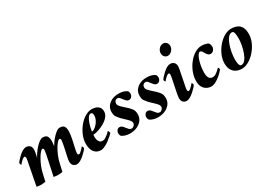

<svg xmlns="http://www.w3.org/2000/svg" viewBox="0 -1390 2948 2117"><g transform="rotate(-30 1474.5 -331.5)"><path d="M505 -120Q510 -142 516 -169Q522 -196 526 -216Q530 -236 530 -236Q532 -242 534.5 -258Q537 -274 539.5 -290Q542 -306 542 -311Q542 -319 538 -325Q534 -331 526 -331Q516 -331 498 -311Q480 -291 460 -256.5Q440 -222 422.5 -179Q405 -136 395 -89L375 0Q368 2 348 4Q328 6 320 6Q312 6 292 4Q272 2 263 0L313 -236Q315 -242 317.5 -258Q320 -274 322.5 -290Q325 -306 325 -311Q325 -319 321.5 -325Q318 -331 310 -331Q300 -331 282 -311Q264 -291 244 -256.5Q224 -222 206 -179Q188 -136 178 -89L158 0Q151 2 131.5 4Q112 6 104 6Q96 6 75.5 4Q55 2 46 0L104 -302Q105 -305 106.5 -317.5Q108 -330 108 -334Q108 -341 105 -347.5Q102 -354 94 -354Q84 -354 67.5 -340.5Q51 -327 38.5 -312.5Q26 -298 24 -295Q19 -295 15 -306Q11 -317 11 -321Q17 -333 34 -352Q51 -371 73 -391Q95 -411 118.5 -424.5Q142 -438 162 -438Q191 -438 209.5 -420.5Q228 -403 228 -369Q228 -359 224.5 -339Q221 -319 219 -311Q218 -302 213.5 -285Q209 -268 209 -268Q220 -293 240 -322Q260 -351 284 -377.5Q308 -404 332 -421Q356 -438 374 -438Q415 -438 429.5 -417Q444 -396 444 -354Q444 -342 442.5 -324.5Q441 -307 438 -290Q456 -323 483.5 -357Q511 -391 540 -414.5Q569 -438 591 -438Q632 -438 646.5 -417Q661 -396 661 -354Q661 -336 657.5 -311.5Q654 -287 649.5 -264Q645 -241 642 -228Q638 -210 631 -179.5Q624 -149 620 -129Q619 -122 617.5 -111.5Q616 -101 616 -97Q616 -90 619.5 -83Q623 -76 630 -76Q641 -76 656.5 -90Q672 -104 685 -118.5Q698 -133 699 -136Q704 -136 708.5 -125Q713 -114 713 -109Q707 -97 689.5 -78Q672 -59 649 -39Q626 -19 602 -5.5Q578 8 558 8Q534 8 515 -8.5Q496 -25 496 -62Q496 -73 500 -93.5Q504 -114 505 -120Z M999 -438Q1024 -438 1049 -430Q1074 -422 1090.5 -402.5Q1107 -383 1107 -349Q1107 -319 1089.5 -293Q1072 -267 1043.5 -247Q1015 -227 983.5 -213Q952 -199 923 -191.5Q894 -184 876 -184Q875 -182 874.5 -172.5Q874 -163 874 -159Q874 -141 878.5 -121.5Q883 -102 896 -88.5Q909 -75 933 -75Q950 -75 966.5 -84.5Q983 -94 997.5 -106Q1012 -118 1021.5 -128Q1031 -138 1032 -139Q1039 -139 1043 -126.5Q1047 -114 1047 -109Q1042 -101 1022 -82.5Q1002 -64 974.5 -43.5Q947 -23 917.5 -8.5Q888 6 865 6Q813 6 783 -31.5Q753 -69 753 -137Q753 -191 775.5 -244.5Q798 -298 834 -342Q870 -386 913.5 -412Q957 -438 999 -438ZM879 -221Q893 -221 912 -233Q931 -245 949 -265.5Q967 -286 979 -311.5Q991 -337 991 -364Q991 -378 986.5 -390Q982 -402 966 -402Q948 -402 933 -381.5Q918 -361 906.5 -330.5Q895 -300 888 -270Q881 -240 879 -221Z M1339 -438Q1378 -438 1404 -429.5Q1430 -421 1446 -408Q1453 -401 1455 -388Q1457 -375 1457 -369Q1457 -353 1444 -336Q1431 -319 1408 -319Q1390 -319 1375 -334.5Q1360 -350 1350 -364Q1340 -379 1330 -389.5Q1320 -400 1303 -400Q1287 -400 1275.5 -387.5Q1264 -375 1264 -355Q1264 -337 1280 -318.5Q1296 -300 1318 -281.5Q1340 -263 1358 -245Q1375 -229 1394 -204.5Q1413 -180 1413 -134Q1413 -91 1388 -59Q1363 -27 1322.5 -10Q1282 7 1234 7Q1205 7 1176.5 -1.5Q1148 -10 1132 -23Q1125 -31 1122.5 -42Q1120 -53 1120 -61Q1120 -80 1133 -96.5Q1146 -113 1167 -113Q1185 -113 1198 -101Q1211 -89 1225 -69Q1238 -52 1249 -42Q1260 -32 1278 -32Q1294 -32 1308 -46.5Q1322 -61 1322 -74Q1322 -96 1304.5 -116Q1287 -136 1264 -156.5Q1241 -177 1222 -197Q1204 -217 1189 -238Q1174 -259 1174 -303Q1174 -342 1195.5 -372.5Q1217 -403 1254.5 -420.5Q1292 -438 1339 -438Z M1696 -438Q1735 -438 1761 -429.5Q1787 -421 1803 -408Q1810 -401 1812 -388Q1814 -375 1814 -369Q1814 -353 1801 -336Q1788 -319 1765 -319Q1747 -319 1732 -334.5Q1717 -350 1707 -364Q1697 -379 1687 -389.5Q1677 -400 1660 -400Q1644 -400 1632.5 -387.5Q1621 -375 1621 -355Q1621 -337 1637 -318.5Q1653 -300 1675 -281.5Q1697 -263 1715 -245Q1732 -229 1751 -204.5Q1770 -180 1770 -134Q1770 -91 1745 -59Q1720 -27 1679.5 -10Q1639 7 1591 7Q1562 7 1533.5 -1.5Q1505 -10 1489 -23Q1482 -31 1479.5 -42Q1477 -53 1477 -61Q1477 -80 1490 -96.5Q1503 -113 1524 -113Q1542 -113 1555 -101Q1568 -89 1582 -69Q1595 -52 1606 -42Q1617 -32 1635 -32Q1651 -32 1665 -46.5Q1679 -61 1679 -74Q1679 -96 1661.5 -116Q1644 -136 1621 -156.5Q1598 -177 1579 -197Q1561 -217 1546 -238Q1531 -259 1531 -303Q1531 -342 1552.5 -372.5Q1574 -403 1611.5 -420.5Q1649 -438 1696 -438Z M1939 -302Q1940 -305 1941.5 -317.5Q1943 -330 1943 -334Q1943 -341 1940 -347.5Q1937 -354 1929 -354Q1919 -354 1902.5 -340.5Q1886 -327 1873.5 -312.5Q1861 -298 1859 -295Q1854 -295 1850 -306Q1846 -317 1846 -321Q1852 -333 1869 -352Q1886 -371 1908 -391Q1930 -411 1953.5 -424.5Q1977 -438 1997 -438Q2026 -438 2044.5 -420.5Q2063 -403 2063 -369Q2063 -359 2059.5 -339Q2056 -319 2054 -311L2018 -129Q2017 -126 2015.5 -113.5Q2014 -101 2014 -97Q2014 -90 2017 -83Q2020 -76 2027 -76Q2038 -76 2054 -90Q2070 -104 2083 -118.5Q2096 -133 2097 -136Q2102 -136 2106 -125Q2110 -114 2110 -109Q2104 -97 2086.5 -78Q2069 -59 2046 -39Q2023 -19 1999 -5.5Q1975 8 1955 8Q1931 8 1912.5 -8.5Q1894 -25 1894 -62Q1894 -73 1897.5 -93.5Q1901 -114 1902 -120ZM2043 -671Q2068 -671 2084 -653.5Q2100 -636 2100 -610Q2100 -578 2077 -552.5Q2054 -527 2023 -527Q1998 -527 1982.5 -545.5Q1967 -564 1967 -589Q1967 -621 1989.5 -646Q2012 -671 2043 -671Z M2397 -438Q2426 -438 2449.5 -431.5Q2473 -425 2483 -417Q2488 -410 2492.5 -397.5Q2497 -385 2497 -368Q2497 -346 2481 -327.5Q2465 -309 2443 -309Q2425 -309 2413 -320Q2401 -331 2393 -345Q2386 -358 2376 -374Q2366 -390 2350 -390Q2337 -390 2323.5 -370Q2310 -350 2299 -317Q2288 -284 2281.5 -244.5Q2275 -205 2275 -166Q2275 -117 2290.5 -96Q2306 -75 2335 -75Q2357 -75 2379 -90Q2401 -105 2416.5 -120.5Q2432 -136 2433 -137Q2439 -137 2442.5 -126.5Q2446 -116 2446 -111Q2440 -103 2422.5 -84Q2405 -65 2379.5 -44.5Q2354 -24 2325.5 -9Q2297 6 2269 6Q2240 6 2213 -8.5Q2186 -23 2169 -52.5Q2152 -82 2152 -128Q2152 -185 2173.5 -240Q2195 -295 2230.5 -340Q2266 -385 2309.5 -411.5Q2353 -438 2397 -438Z M2772 -438Q2813 -438 2845.5 -425Q2878 -412 2897 -380Q2916 -348 2916 -290Q2916 -237 2892.5 -184.5Q2869 -132 2831 -89Q2793 -46 2748 -20Q2703 6 2659 6Q2598 6 2559 -31.5Q2520 -69 2520 -139Q2520 -192 2542.5 -245Q2565 -298 2602 -341.5Q2639 -385 2683.5 -411.5Q2728 -438 2772 -438ZM2761 -399Q2734 -399 2712 -371.5Q2690 -344 2674.5 -301Q2659 -258 2650.5 -210Q2642 -162 2642 -122Q2642 -111 2643.5 -89.5Q2645 -68 2652 -50.5Q2659 -33 2675 -33Q2702 -33 2724 -60.5Q2746 -88 2761.5 -131Q2777 -174 2785.5 -220.5Q2794 -267 2794 -305Q2794 -321 2792.5 -343Q2791 -365 2784.5 -382Q2778 -399 2761 -399Z"/></g></svg>

Font: Amiri
Style: Bold Italic
Weight: 700
Italic angle: 10°
Designer: Khaled Hosny
Version: Version 0.113